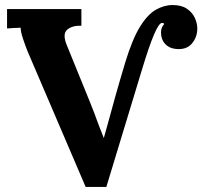

<svg xmlns="http://www.w3.org/2000/svg" viewBox="-20 -736 803 762"><path d="M320 6 90 -531Q80 -556 71 -583Q62 -610 62 -626Q29 -625 8 -623V-700H303V-634Q266 -635 246.5 -618Q227 -601 245 -557L337 -331Q349 -301 354.5 -286.5Q360 -272 363.5 -262Q367 -252 373 -236.5Q379 -221 392 -188Q401 -219 411.5 -258Q422 -297 437.5 -352.5Q453 -408 477 -488Q505 -580 535 -629Q565 -678 598 -697Q631 -716 665 -716Q700 -716 721.5 -701.5Q743 -687 753 -665.5Q763 -644 763 -623Q763 -588 741 -562.5Q719 -537 676 -542Q650 -545 634.5 -562.5Q619 -580 619 -607Q619 -628 632 -641Q629 -645 623 -645Q611 -645 591.5 -599.5Q572 -554 546 -468L402 6Z"/></svg>

Font: Lora
Style: Bold
Weight: 700
Designer: Olga Karpushina, Alexei Vanyashin (Cyrillic)
Foundry: Cyreal
Version: Version 3.006; ttfautohint (v1.8.4.7-5d5b);gftools[0.9.30]